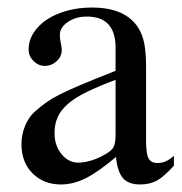

<svg xmlns="http://www.w3.org/2000/svg" viewBox="-20 -480 484 510"><path d="M442 -40Q416 -11 397 -0.5Q378 10 352 10Q321 10 306.5 -7Q292 -24 288 -63Q242 -24 208.5 -7Q175 10 142 10Q96 10 66.5 -19.5Q37 -49 37 -97Q37 -122 46.5 -145.5Q56 -169 73 -184Q89 -198 103 -208Q117 -218 138.5 -229Q160 -240 194.5 -254.5Q229 -269 287 -292V-353Q287 -436 211 -436Q181 -436 160 -421.5Q139 -407 139 -387Q139 -376 142 -363Q143 -358 143.5 -354Q144 -350 144 -347Q144 -330 130.5 -317.5Q117 -305 99 -305Q82 -305 69 -318Q56 -331 56 -348Q56 -372 69 -392.5Q82 -413 104.5 -428Q127 -443 158 -451.5Q189 -460 224 -460Q314 -460 348 -405Q359 -387 363.5 -363Q368 -339 368 -300V-105Q368 -72 374.5 -59.5Q381 -47 398 -47Q409 -47 419 -51Q429 -55 442 -66ZM287 -268Q242 -251 211 -236Q180 -221 161 -204.5Q142 -188 133.5 -169.5Q125 -151 125 -129V-125Q125 -93 143.5 -70.5Q162 -48 188 -48Q204 -48 223.5 -54Q243 -60 261 -71Q277 -80 282 -90Q287 -100 287 -123Z"/></svg>

Font: Klingon pIqaD HaSta
Style: Regular
Weight: 400
Width: 0
Designer: Mike Neff (qa'vaj)
Foundry: Mike Neff and Michael Everson
Version: Version 2.003